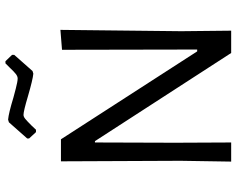

<svg xmlns="http://www.w3.org/2000/svg" viewBox="-104 -786 890 723"><g transform="rotate(-90 341.5 -425.0)"><path d="M585 -188 587 0H503L171 -513H166L165 -211L166 0H94L97 -190L95 -641H178L509 -128H516L515 -637L590 -643ZM496 -825V-817L435 -748L425 -745Q403 -747 341 -765Q284 -782 270 -782Q263 -782 255 -775.5Q247 -769 230 -752L214 -735H205L181 -761V-768L242 -837L252 -840Q276 -838 335 -820Q342 -818 369 -811Q396 -804 407 -804Q415 -804 424 -811Q433 -818 447 -833L464 -850H472Z"/></g></svg>

Font: Alegreya Sans
Style: Regular
Weight: 400
Designer: Juan Pablo del Peral
Foundry: Huerta Tipografica
Version: Version 2.008; ttfautohint (v1.6)